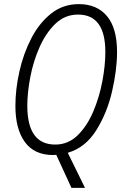

<svg xmlns="http://www.w3.org/2000/svg" viewBox="-20 -745 612 935"><path d="M328 170H394L310 -1Q396 -26 449 -111Q502 -196 526 -301Q550 -406 550 -492Q550 -608 501 -666.5Q452 -725 364 -725Q287 -725 229 -679Q171 -633 132.5 -558.5Q94 -484 74.5 -397Q55 -310 55 -229Q55 -117 101 -53.5Q147 10 239 10Q249 10 254 9ZM249 -41Q113 -41 113 -230Q113 -293 127.5 -369.5Q142 -446 172.5 -515Q203 -584 249.5 -629Q296 -674 360 -674Q493 -674 493 -492Q493 -427 478.5 -349.5Q464 -272 434 -201.5Q404 -131 358 -86Q312 -41 249 -41Z"/></svg>

Font: Noto Sans Display SemiCondensed Light
Style: Italic
Weight: 300
Width: 4
Italic angle: -12°
Designer: Monotype Design Team
Foundry: Monotype Imaging Inc.
Version: Version 1.900